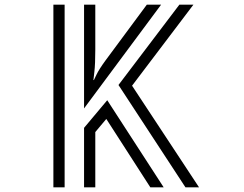

<svg xmlns="http://www.w3.org/2000/svg" viewBox="-20 -800 1040 820"><path d="M387 -780V-588Q387 -528 383 -493Q379 -458 379 -458H381Q381 -458 392 -481Q403 -504 430 -541L607 -780H668L339 -337V-780ZM486 -437 746 -780H806L544 -434L830 0H772ZM208 -780H256V0H208ZM434 -292 387 -236V0H339V-254L438 -372L679 0H622Z"/></svg>

Font: Train One
Style: Regular
Weight: 400
Designer: Fontworks Inc.
Foundry: Fontworks Inc.
Version: Version 1.100